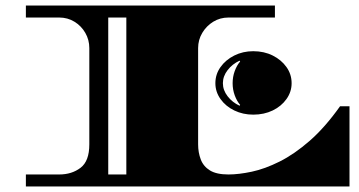

<svg xmlns="http://www.w3.org/2000/svg" viewBox="-20 -670 1289 690"><path d="M73 0V-43H193Q238 -43 269.5 -67Q301 -91 301 -151V-497Q301 -527 286.5 -552Q272 -577 247.5 -592Q223 -607 193 -607H73V-650H968V-607H801Q771 -607 746.5 -592Q722 -577 707 -552Q692 -527 692 -497V-151Q692 -122 701.5 -97Q711 -72 734.5 -57.5Q758 -43 801 -43Q838 -43 885 -53Q932 -63 985 -89.5Q1038 -116 1093 -164Q1148 -212 1202 -288H1236V0ZM369 -43H434V-607H369ZM890 -258Q853 -258 822 -273Q791 -288 772.5 -314Q754 -340 754 -371Q754 -403 772.5 -429Q791 -455 822 -470.5Q853 -486 890 -486Q929 -486 960 -470.5Q991 -455 1009.5 -429Q1028 -403 1028 -371Q1028 -340 1009.5 -314Q991 -288 960 -273Q929 -258 890 -258ZM841 -290 843 -293Q831 -307 823.5 -327.5Q816 -348 816 -371Q816 -394 823.5 -414.5Q831 -435 843 -449L841 -452Q815 -440 798 -418Q781 -396 781 -371Q781 -346 798 -324Q815 -302 841 -290Z"/></svg>

Font: Diplomata SC
Style: Regular
Weight: 400
Designer: Eduardo Rodriguez Tunni
Foundry: Eduardo Rodriguez Tunni
Version: Version 1.002; ttfautohint (v1.8.4.7-5d5b);gftools[0.9.23]